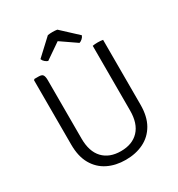

<svg xmlns="http://www.w3.org/2000/svg" viewBox="-205 -1010 1075 1157"><g transform="rotate(-30 333.0 -432.0)"><path d="M574 -232Q574 -150.5 543 -96.2Q512 -42 457.2 -15Q402.5 12 332 12Q262.5 12 208.2 -15Q154 -42 123 -96.2Q92 -150.5 92 -232V-680L98 -686H127Q151 -686 157.5 -674.2Q164 -662.5 164 -639V-233Q164 -142.5 208.8 -95.2Q253.5 -48 333 -48Q412.5 -48 457.2 -95.2Q502 -142.5 502 -233V-683Q509 -684.5 518.2 -685.2Q527.5 -686 537 -686Q547.5 -686 557 -685.2Q566.5 -684.5 574 -683ZM366 -874 477 -771Q472.5 -758.5 462.2 -749.8Q452 -741 442 -738L333 -813L224 -738Q214.5 -741 204 -749.8Q193.5 -758.5 189 -771L300 -874Q315 -876.5 333 -876.5Q351 -876.5 366 -874Z"/></g></svg>

Font: Signika Negative Light Light
Style: Regular
Weight: 300
Version: Version 2.001